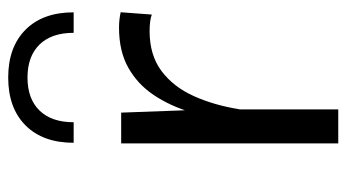

<svg xmlns="http://www.w3.org/2000/svg" viewBox="-200 -608 808 447"><g transform="rotate(-90 203.5 -384.0)"><path d="M95.1 -616H142.9Q142.9 -667.5 170.2 -695.5Q197.5 -723.5 247 -723.5Q296.4 -723.5 323.8 -695.5Q351.1 -667.5 351.1 -616H398.8Q398.8 -687.8 358.3 -728.1Q317.8 -768.4 247 -768.4Q176.1 -768.4 135.6 -728.1Q95.1 -687.8 95.1 -616ZM93.6 -505.4V0H172.8V-301.4L165.3 -505.4ZM393.6 -434.1 399 -506.6Q390.9 -508.3 381.8 -509.4Q372.6 -510.4 363.1 -510.4Q308.1 -510.4 269.7 -488.7Q231.4 -467 206.4 -429.8Q181.4 -392.5 166.8 -344.9Q152.3 -297.2 144.8 -244.9L173.1 -230Q182.6 -289.4 204 -336.7Q225.3 -383.9 262.3 -411.6Q299.3 -439.2 355 -439.2Q379.7 -439.2 393.6 -434.1Z"/></g></svg>

Font: Estedad VF
Style: Regular
Weight: 100
Designer: Amin Abedi
Version: Version 7.3